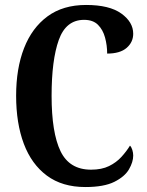

<svg xmlns="http://www.w3.org/2000/svg" viewBox="-20 -744 591 774"><path d="M324 10Q231 10 169 -36Q107 -82 76 -164.5Q45 -247 45 -358Q45 -468 77 -550Q109 -632 171.5 -678Q234 -724 327 -724Q421 -724 469 -689.5Q517 -655 517 -608Q517 -574 490.5 -551Q464 -528 412 -528Q412 -561 403.5 -592.5Q395 -624 375 -644Q355 -664 319 -664Q246 -664 217 -583Q188 -502 188 -358Q188 -209 224 -134.5Q260 -60 347 -60Q390 -60 419.5 -74.5Q449 -89 469.5 -111.5Q490 -134 504 -157Q510 -151 513.5 -139.5Q517 -128 517 -117Q517 -91 500 -61.5Q483 -32 441 -11Q399 10 324 10Z"/></svg>

Font: Noto Serif Tamil ExtraCondensed
Style: Bold
Weight: 700
Width: 2
Designer: Indian Type Foundry, Tom Grace, and the Monotype Design Team
Foundry: Monotype Imaging Inc.
Version: Version 2.004; ttfautohint (v1.8.4.7-5d5b)